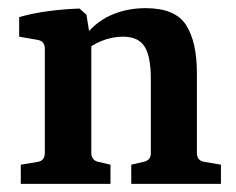

<svg xmlns="http://www.w3.org/2000/svg" viewBox="-20 -451 579 471"><path d="M302 0V-47L332 -54Q341 -56 345.5 -61Q350 -66 350 -76V-258Q350 -313 334.5 -337Q319 -361 282 -361Q255 -361 229 -350.5Q203 -340 181 -320L182 -355Q211 -395 250.5 -413Q290 -431 337 -431Q410 -431 436.5 -389.5Q463 -348 463 -272V-76Q463 -57 481 -54L522 -47V0ZM31 0V-47L73 -54Q90 -57 90 -76V-331Q90 -350 73 -353L27 -361V-409Q62 -419 101 -424Q140 -429 175 -430L192 -415L204 -341V-76Q204 -58 221 -54L251 -47V0Z"/></svg>

Font: Yrsa SemiBold
Style: Regular
Weight: 600
Version: Version 2.004